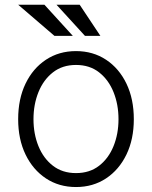

<svg xmlns="http://www.w3.org/2000/svg" viewBox="-20 -765 631 797"><path d="M295.5 11.4Q224.8 11.4 170.6 -24.5Q116.5 -60.4 85.9 -123.8Q55.4 -187.1 55.4 -270.2Q55.4 -354 85.9 -417.6Q116.5 -481.2 170.6 -517Q224.8 -552.9 295.5 -552.9Q366.1 -552.9 420.3 -517Q474.4 -481.2 505 -417.6Q535.5 -354 535.5 -270.2Q535.5 -187.1 505 -123.8Q474.4 -60.4 420.3 -24.5Q366.1 11.4 295.5 11.4ZM295.5 -46.5Q352.3 -46.5 391.5 -77.1Q430.8 -107.6 451.3 -158.4Q471.9 -209.2 471.9 -270.2Q471.9 -331.3 451.3 -382.5Q430.8 -433.6 391.5 -464.5Q352.3 -495.4 295.5 -495.4Q239 -495.4 199.6 -464.5Q160.2 -433.6 139.6 -382.5Q119 -331.3 119 -270.2Q119 -209.2 139.6 -158.4Q160.2 -107.6 199.6 -77.1Q239 -46.5 295.5 -46.5ZM282.3 -616.1H206L55.4 -745.4H164.4ZM396.7 -616.1H332.7L214.5 -745.4H310.7Z"/></svg>

Font: Inter UI Light
Style: Regular
Weight: 300
Designer: Rasmus Andersson
Foundry: rsms
Version: 3.2;8d6f07862